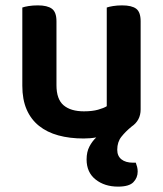

<svg xmlns="http://www.w3.org/2000/svg" viewBox="-20 -500 606 714"><path d="M503 -93Q503 -52 469 -29Q447 -11 431.5 8.5Q416 28 416 57Q416 80 431.5 92.5Q447 105 475 105H485Q488 113 490 121Q492 129 492 138Q492 161 476 177.5Q460 194 419 194Q369 194 335.5 167.5Q302 141 302 93Q302 65 312.5 45Q323 25 338 11Q327 13 315 14Q303 15 291 15Q239 15 197 3.5Q155 -8 125 -32Q95 -56 79 -93Q63 -130 63 -181V-472Q71 -475 86.5 -477.5Q102 -480 121 -480Q156 -480 173 -467.5Q190 -455 190 -421V-183Q190 -131 216.5 -108.5Q243 -86 292 -86Q323 -86 344.5 -92Q366 -98 377 -105V-472Q385 -475 400.5 -477.5Q416 -480 434 -480Q470 -480 486.5 -467.5Q503 -455 503 -421V-93Z"/></svg>

Font: Baloo Thambi 2 SemiBold
Style: Regular
Weight: 600
Designer: Aadarsh Rajan and Ek Type
Foundry: Ek Type
Version: Version 1.640;hotconv 1.0.111;makeotfexe 2.5.65597; ttfautoh